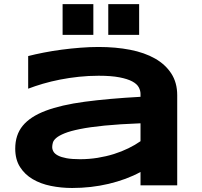

<svg xmlns="http://www.w3.org/2000/svg" viewBox="-20 -915 997 948"><path d="M673.8 0V-65.9Q639.2 -46.9 599.4 -32.2Q559.6 -17.6 516.6 -7.3Q473.6 2.9 428 8.1Q382.3 13.2 335.9 13.2Q281.7 13.2 231.2 2.9Q180.7 -7.3 141.6 -30.3Q102.5 -53.2 78.9 -90.3Q55.2 -127.4 55.2 -181.2Q55.2 -249 92.3 -294.2Q129.4 -339.4 205.6 -368.2Q281.7 -397 398.2 -412.6Q514.6 -428.2 673.8 -437V-451.2Q673.8 -467.8 665 -484.1Q656.2 -500.5 633.1 -512.9Q609.9 -525.4 569.6 -533.2Q529.3 -541 466.8 -541Q417.5 -541 369.4 -535.9Q321.3 -530.8 276.6 -522Q231.9 -513.2 191.9 -501.5Q151.9 -489.7 119.1 -477.1V-638.2Q153.3 -647 195.8 -655.3Q238.3 -663.6 284.2 -669.7Q330.1 -675.8 377 -679.4Q423.8 -683.1 466.8 -683.1Q551.3 -683.1 622.6 -669.2Q693.8 -655.3 745.4 -626Q796.9 -596.7 825.9 -551.8Q855 -506.8 855 -444.8V0ZM673.8 -306.2Q569.3 -302.2 496.3 -294.9Q423.3 -287.6 375 -277.8Q326.7 -268.1 299.1 -256.8Q271.5 -245.6 257.8 -233.9Q244.1 -222.2 241 -210.4Q237.8 -198.7 237.8 -189Q237.8 -177.2 244.1 -166.3Q250.5 -155.3 266.4 -147Q282.2 -138.7 308.6 -133.8Q335 -128.9 375 -128.9Q419.4 -128.9 461.9 -135.7Q504.4 -142.6 542.5 -154.5Q580.6 -166.5 614 -182.9Q647.5 -199.2 673.8 -217.8ZM289.1 -742.7V-894.5H440.9V-742.7ZM514.6 -742.7V-894.5H667V-742.7Z"/></svg>

Font: Syncopate
Style: Bold
Weight: 700
Designer: Astigmatic (AOETI)
Foundry: Astigmatic (AOETI)
Version: Version 1.001 2011